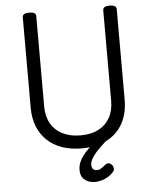

<svg xmlns="http://www.w3.org/2000/svg" viewBox="-69 -947 1002 1248"><g transform="rotate(-5 431.5 -323.0)"><path d="M434 19Q362 19 305 -1Q248 -21 208 -59Q168 -97 146.5 -151Q125 -205 125 -273V-863Q125 -877 136 -883.5Q147 -890 169 -890Q191 -890 202 -883.5Q213 -877 213 -863V-273Q213 -209 239.5 -162.5Q266 -116 315.5 -91Q365 -66 434 -66Q502 -66 550 -91Q598 -116 624 -162.5Q650 -209 650 -273V-863Q650 -877 661 -883.5Q672 -890 694 -890Q738 -890 738 -863V-273Q738 -182 701.5 -116.5Q665 -51 597 -16Q529 19 434 19ZM499 244Q460 244 433 222Q406 200 406 159Q406 133 415 110Q424 87 441 64.5Q458 42 483.5 18.5Q509 -5 543 -32L605 -33V-24Q582 -5 561 15Q540 35 523 54.5Q506 74 495.5 93Q485 112 485 131Q485 150 494 159Q503 168 518 168Q534 168 546.5 160Q559 152 577 137Q584 132 593.5 130.5Q603 129 614 138Q625 147 628 160Q631 173 626 182Q613 201 591 215.5Q569 230 544.5 237Q520 244 499 244Z"/></g></svg>

Font: Playwrite GB J
Style: Regular
Weight: 400
Designer: Veronika Burian, José Scaglione
Foundry: TypeTogether
Version: Version 1.002